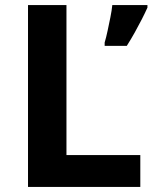

<svg xmlns="http://www.w3.org/2000/svg" viewBox="-20 -734 605 754"><path d="M90 0V-714H241V-125H531V0ZM559 -704Q549 -682 536.5 -657.5Q524 -633 509.5 -607Q495 -581 478 -554H391V-567Q397 -587 402.5 -613Q408 -639 413.5 -666Q419 -693 421 -714H559Z"/></svg>

Font: Noto Sans Hanifi Rohingya
Style: Regular
Weight: 400
Designer: Monotype Design Team and DaltonMaag
Foundry: Google LLC
Version: Version 2.101